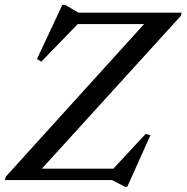

<svg xmlns="http://www.w3.org/2000/svg" viewBox="-34 -726 753 774"><path d="M698.5 -675 694 -661 122 -32 98.5 -46H423L553 -186L572.5 -181L479 27H470L418 0H-14.5L-10.5 -14L560 -643.5L592.5 -629H279.5L132.5 -477.5L115 -488L217.5 -706.5H228.5L282 -675Z"/></svg>

Font: Newsreader 24pt Medium
Style: Italic
Weight: 500
Italic angle: -17°
Designer: Hugues Gentile
Foundry: Production Type
Version: Version 1.003